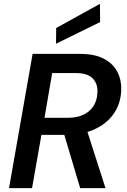

<svg xmlns="http://www.w3.org/2000/svg" viewBox="-20 -981 660 1001"><path d="M27 0 150 -700H399Q474 -700 522 -674.5Q570 -649 592 -606Q614 -563 612 -512Q610 -442 573.5 -389Q537 -336 473 -307Q409 -278 325 -278H196L147 0ZM398 0 306 -309H431L530 0ZM212 -367H335Q404 -367 445 -402.5Q486 -438 488 -501Q490 -544 463.5 -572Q437 -600 375 -600H252ZM272 -753 273 -835 501 -961 502 -866Z"/></svg>

Font: DM Sans 16pt SemiBold
Style: Italic
Weight: 600
Italic angle: -10°
Version: Version 4.004;gftools[0.9.30]